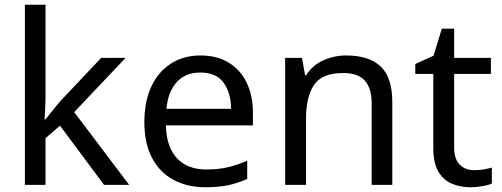

<svg xmlns="http://www.w3.org/2000/svg" viewBox="-20 -780 2117 810"><path d="M172 -363Q172 -347 170.5 -321Q169 -295 168 -276H172Q178 -284 190 -299Q202 -314 214.5 -329.5Q227 -345 236 -355L407 -536H510L293 -307L525 0H419L233 -250L172 -197V0H85V-760H172Z M826 -546Q895 -546 944.5 -516Q994 -486 1020.5 -431.5Q1047 -377 1047 -304V-251H680Q682 -160 726.5 -112.5Q771 -65 851 -65Q902 -65 941.5 -74.5Q981 -84 1023 -102V-25Q982 -7 942 1.5Q902 10 847 10Q771 10 712.5 -21Q654 -52 621.5 -113.5Q589 -175 589 -264Q589 -352 618.5 -415Q648 -478 701.5 -512Q755 -546 826 -546ZM825 -474Q762 -474 725.5 -433.5Q689 -393 682 -321H955Q954 -389 923 -431.5Q892 -474 825 -474Z M1441 -546Q1537 -546 1586 -499.5Q1635 -453 1635 -349V0H1548V-343Q1548 -408 1519 -440Q1490 -472 1428 -472Q1339 -472 1305 -422Q1271 -372 1271 -278V0H1183V-536H1254L1267 -463H1272Q1298 -505 1344 -525.5Q1390 -546 1441 -546Z M1980 -62Q2000 -62 2021 -65.5Q2042 -69 2055 -73V-6Q2041 1 2015 5.5Q1989 10 1965 10Q1923 10 1887.5 -4.5Q1852 -19 1830 -55Q1808 -91 1808 -156V-468H1732V-510L1809 -545L1844 -659H1896V-536H2051V-468H1896V-158Q1896 -109 1919.5 -85.5Q1943 -62 1980 -62Z"/></svg>

Font: Noto Sans Adlam
Style: Regular
Weight: 400
Designer: Mark Jamra, Neil Patel
Foundry: JamraPatel LLC
Version: Version 3.001